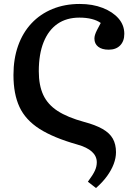

<svg xmlns="http://www.w3.org/2000/svg" viewBox="-20 -737 698 970"><path d="M465 213 424 181Q450 146 459.5 125Q469 104 469 83Q469 52 444.5 29.5Q420 7 370 -7Q250 -41 179.5 -86Q109 -131 78.5 -196.5Q48 -262 48 -358Q48 -440 71.5 -506Q95 -572 139 -619Q183 -666 245 -691.5Q307 -717 383 -717Q448 -717 499 -697Q550 -677 579 -643.5Q608 -610 608 -566Q608 -529 587 -507.5Q566 -486 529 -486Q495 -486 476 -501Q457 -516 457 -542Q457 -551 460 -561Q463 -571 470 -585Q477 -599 489 -621Q471 -634 443.5 -641Q416 -648 381 -648Q316 -648 270.5 -616.5Q225 -585 200.5 -524.5Q176 -464 176 -377Q176 -306 198.5 -257.5Q221 -209 271 -176.5Q321 -144 405 -121Q462 -106 498 -85.5Q534 -65 550 -36.5Q566 -8 566 32Q566 61 554.5 91.5Q543 122 521 152.5Q499 183 465 213Z"/></svg>

Font: Literata 18pt Medium
Style: Regular
Weight: 500
Designer: Latin by Veronika Burian and Jose Scaglione. Greek by Irene Vlachou. Cyrillic by Vera Evstafieva.
Foundry: TypeTogether
Version: Version 3.103;gftools[0.9.29]